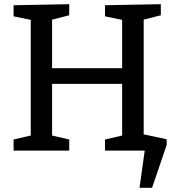

<svg xmlns="http://www.w3.org/2000/svg" viewBox="-20 -720 847 918"><path d="M45 0V-53L127 -72V-625L45 -642V-695L311 -700V-647L229 -626V-394H564V-625L482 -642V-695L749 -700V-647L667 -626V-72L749 -53V0H482V-53L564 -72V-319H229V-72L311 -53V0ZM615 -89 777 -54V-27L707 178H647L672 0H615Z"/></svg>

Font: Bitter Medium
Style: Regular
Weight: 500
Designer: Sol Matas, and Bitter project Authors
Foundry: Sol Matas
Version: Version 2.001